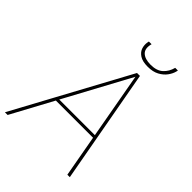

<svg xmlns="http://www.w3.org/2000/svg" viewBox="-259 -993 1109 1109"><g transform="rotate(45 295.5 -438.5)"><path d="M-10 0 369 -700H393L520 0H500L378 -678L12 0ZM134 -256 147 -274H463L468 -256ZM387 -769Q344 -769 320.5 -784.5Q297 -800 290 -822.5Q283 -845 287 -867L289 -877H311Q299 -832 321.5 -810.5Q344 -789 391 -789Q440 -789 467 -813.5Q494 -838 504 -877H526L524 -868Q519 -846 502.5 -823Q486 -800 457.5 -784.5Q429 -769 387 -769Z"/></g></svg>

Font: DM Sans 9pt Thin
Style: Italic
Weight: 250
Italic angle: -10°
Version: Version 4.004;gftools[0.9.30]